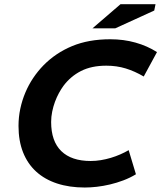

<svg xmlns="http://www.w3.org/2000/svg" viewBox="-20 -857 748 891"><path d="M610.8 -48.3Q583.5 -31.7 552.5 -20Q521.5 -8.3 490.5 -1Q459.5 6.3 429.4 9.8Q399.4 13.2 373.5 13.2Q301.8 13.2 244.6 -5.6Q187.5 -24.4 147.7 -60.8Q107.9 -97.2 86.9 -150.4Q65.9 -203.6 65.9 -272.5Q65.9 -313.5 74.2 -352.5Q82.5 -391.6 97.7 -427.5Q112.8 -463.4 134.3 -495.4Q155.8 -527.3 182.1 -554.2Q238.3 -611.3 314.7 -643.1Q391.1 -674.8 491.7 -674.8Q553.7 -674.8 608.6 -659.4Q663.6 -644 708.5 -615.2L647 -502Q605.5 -526.4 563.5 -539.3Q521.5 -552.2 473.1 -552.2Q404.8 -552.2 356.2 -527.6Q307.6 -502.9 274.4 -458.5Q263.7 -443.8 253.4 -425Q243.2 -406.2 235.1 -384.5Q227.1 -362.8 222.2 -338.9Q217.3 -314.9 217.3 -291Q217.3 -201.7 264.4 -155.8Q311.5 -109.9 400.9 -109.9Q424.3 -109.9 448 -113.8Q471.7 -117.7 494.4 -124.5Q517.1 -131.3 538.3 -140.6Q559.6 -149.9 577.1 -160.2ZM539.1 -837.4H701.7L695.8 -808.1L515.1 -725.6H409.2Z"/></svg>

Font: PT Astra Sans
Style: Bold Italic
Weight: 700
Italic angle: -16°
Designer: A.Korolkova, I. Chaeva
Foundry: ParaType Ltd
Version: Version 1.002W